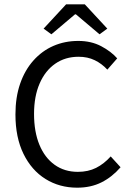

<svg xmlns="http://www.w3.org/2000/svg" viewBox="-20 -858 611 890"><path d="M337.6 12Q255.8 12 191 -28.3Q126.2 -68.6 88.9 -144.8Q51.6 -221 51.6 -327.6Q51.6 -407.1 73.3 -469.9Q95 -532.8 134.8 -577.4Q174.5 -622.1 227.5 -645.2Q280.6 -668.3 342.8 -668.3Q402.8 -668.3 448.9 -644Q495 -619.6 523.3 -587.4L477.6 -535.2Q451.7 -563.2 418.9 -579Q386.2 -594.9 344.3 -594.9Q282.3 -594.9 235.9 -562.6Q189.5 -530.3 163.7 -470.9Q137.8 -411.5 137.8 -329.8Q137.8 -247.3 162.6 -187.1Q187.4 -126.9 233.1 -94.2Q278.8 -61.4 341 -61.4Q388.5 -61.4 425.3 -79.8Q462.1 -98.3 493.2 -132.9L538.9 -82.7Q499.7 -37.5 450.6 -12.8Q401.5 12 337.6 12ZM218.2 -699 182.1 -725.3 286.3 -837.8H373.2L477.4 -725.3L441.4 -699L331.8 -791.6H327.8Z"/></svg>

Font: Source Sans 3 Variable
Style: Regular
Weight: 200
Designer: Paul D. Hunt
Foundry: Adobe Systems Incorporated
Version: Version 3.026